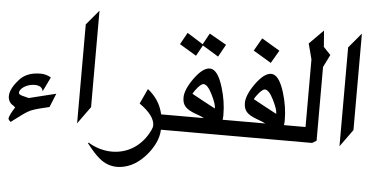

<svg xmlns="http://www.w3.org/2000/svg" viewBox="-60 -904 2393 1207"><g transform="rotate(5 1137.0 -300.5)"><path d="M295.9 -241.2 260.7 -154.3Q231.4 -147.5 204.1 -140.6Q176.8 -133.8 158.2 -127Q143.1 -122.1 127.2 -112.8Q111.3 -103.5 95.5 -92Q79.6 -80.6 63.7 -68.4Q47.9 -56.2 32.2 -44.9L24.9 -39.6Q10.3 -52.7 10.3 -59.1Q10.3 -64.5 13.7 -73.7Q17.1 -83 22.5 -93.5Q27.8 -104 34.2 -114.5Q40.5 -125 45.9 -132.8L32.2 -144H32.7Q15.6 -152.8 7.8 -168.2Q0 -183.6 0 -200.7Q0 -250 62 -315.4Q84.5 -336.9 115.5 -347.7Q146.5 -358.4 188 -358.4Q203.6 -358.4 220 -354Q236.3 -349.6 252.9 -340.3L209 -249Q206.1 -267.1 192.1 -275.9Q178.2 -284.7 154.8 -284.7Q138.2 -284.7 121.3 -279.8Q104.5 -274.9 91.3 -266.8Q78.1 -258.8 69.8 -248.5Q61.5 -238.3 61.5 -227.5Q61.5 -221.7 66.4 -217.8Q71.3 -213.9 80.1 -210.9Q88.9 -208 100.6 -205.6Q112.3 -203.1 125.5 -199.2Z M521 -176.3 442.4 -67.4V-691.4L521 -785.2Z M986.8 -73.2H970.7Q970.2 -51.8 964.4 -29.5Q958.5 -7.3 947.8 14.6Q937 36.6 922.4 58.1Q907.7 79.6 889.2 99.1Q849.1 142.1 805.4 162.6Q761.7 183.1 716.3 183.6Q653.3 183.6 602.5 140.6Q586.9 127.9 566.7 105.7Q546.4 83.5 521 50.8L525.4 47.4Q561.5 69.3 599.9 80.1Q638.2 90.8 676.3 90.8Q712.4 90.8 747.3 80.8Q782.2 70.8 813.2 50.5Q844.2 30.3 870.1 -0.2Q896 -30.8 914.6 -72.3H914.1Q917 -78.6 918.7 -84Q920.4 -89.4 920.4 -94.7Q920.4 -157.7 823.2 -225.6L867.2 -320.8Q904.3 -291.5 928.5 -254.6Q952.6 -217.8 963.9 -169.4H986.8Z M1296.9 -239.3Q1296.9 -265.1 1268.1 -322.8Q1238.8 -382.3 1212.4 -382.3Q1205.6 -382.3 1196 -374.8Q1186.5 -367.2 1177 -356.4Q1167.5 -345.7 1159.7 -334.2Q1151.9 -322.8 1148.9 -315.4Q1186 -294.9 1222.7 -275.1Q1259.3 -255.4 1296.4 -235.8Q1296.9 -236.3 1296.9 -239.3ZM1043.5 -619.6 1085 -694.3 1185.5 -631.3 1224.1 -702.1 1332 -640.6 1288.6 -562.5 1187.5 -624 1149.9 -555.7ZM1374 -73.2H957.5V-169.4H1233.4Q1225.1 -174.3 1212.2 -179.7Q1199.2 -185.1 1182.1 -190.9Q1157.7 -199.7 1140.9 -209Q1124 -218.3 1113.8 -229.7Q1103.5 -241.2 1099.1 -255.1Q1094.7 -269 1094.7 -287.1Q1094.7 -336.4 1145 -407.7Q1199.2 -483.4 1244.1 -483.4Q1293.5 -483.4 1327.1 -373Q1354 -286.1 1354 -199.7Q1354 -189 1353.3 -181.6Q1352.5 -174.3 1351.6 -169.4H1374Z M1684.1 -239.3Q1684.1 -265.1 1655.3 -322.8Q1626 -382.3 1599.6 -382.3Q1592.8 -382.3 1583.3 -374.8Q1573.7 -367.2 1564.2 -356.4Q1554.7 -345.7 1546.9 -334.2Q1539.1 -322.8 1536.1 -315.4Q1573.2 -294.9 1609.9 -275.1Q1646.5 -255.4 1683.6 -235.8Q1684.1 -236.3 1684.1 -239.3ZM1669.4 -632.8 1622.1 -551.8 1508.8 -619.6 1555.2 -700.7ZM1761.2 -73.2H1344.7V-169.4H1620.6Q1612.3 -174.3 1599.4 -179.7Q1586.4 -185.1 1569.3 -190.9Q1544.9 -199.7 1528.1 -209Q1511.2 -218.3 1501 -229.7Q1490.7 -241.2 1486.3 -255.1Q1481.9 -269 1481.9 -287.1Q1481.9 -336.4 1532.2 -407.7Q1586.4 -483.4 1631.3 -483.4Q1680.7 -483.4 1714.4 -373Q1741.2 -286.1 1741.2 -199.7Q1741.2 -189 1740.5 -181.6Q1739.7 -174.3 1738.8 -169.4H1761.2Z M1990.7 -633.8 1951.7 -554.7V-89.4L1924.8 -73.2H1731.9V-169.4H1875V-595.7Q1869.1 -619.6 1862.3 -645Q1855.5 -670.4 1849.1 -694.3L1938 -783.7L1945.8 -681.2Z M2176.8 -176.3 2098.1 -67.4V-691.4L2176.8 -785.2Z"/></g></svg>

Font: XB Khoramshahr
Style: Regular
Weight: 400
Designer: Behnam
Foundry: Irmug
Version: Version 8.005 2009